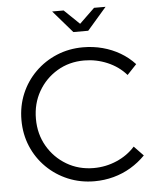

<svg xmlns="http://www.w3.org/2000/svg" viewBox="-61 -968 843 1031"><g transform="rotate(-5 361.0 -453.0)"><path d="M407 11Q331 11 265 -16.5Q199 -44 149 -93.5Q99 -143 71.5 -208.5Q44 -274 44 -350Q44 -426 71.5 -491.5Q99 -557 149 -606.5Q199 -656 265 -683.5Q331 -711 407 -711Q462 -711 512.5 -697.5Q563 -684 606.5 -658.5Q650 -633 684 -596L633 -542Q592 -589 532 -614.5Q472 -640 407 -640Q326 -640 261.5 -601.5Q197 -563 159.5 -497.5Q122 -432 122 -350Q122 -268 160 -202.5Q198 -137 263 -98.5Q328 -60 409 -60Q474 -60 533 -85.5Q592 -111 632 -156L682 -104Q647 -68 603.5 -42Q560 -16 510 -2.5Q460 11 407 11ZM321 -917 403 -838 485 -917H547L443 -797H363L259 -917Z"/></g></svg>

Font: Red Hat Display VF
Style: Regular
Weight: 300
Designer: Pentagram, MCKL
Foundry: Pentagram, MCKL
Version: Version 1.023